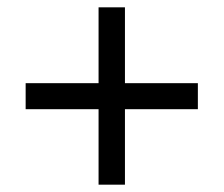

<svg xmlns="http://www.w3.org/2000/svg" viewBox="-20 -615 612 524"><path d="M321 -388V-595H249V-388H50V-317H249V-111H321V-317H520V-388Z"/></svg>

Font: Noto Sans Caucasian Albanian
Style: Regular
Weight: 400
Designer: Monotype Design Team
Foundry: Monotype Imaging Inc.
Version: Version 2.005